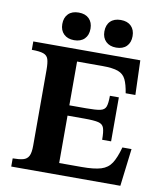

<svg xmlns="http://www.w3.org/2000/svg" viewBox="-92 -919 843 993"><g transform="rotate(10 330.0 -422.5)"><path d="M608 0H35V-43Q69 -43 89.5 -48.5Q110 -54 119 -71.5Q128 -89 128 -126V-523Q128 -561 122 -580Q116 -599 96 -606Q76 -613 35 -613V-657H597L603 -476H552Q545 -521 532.5 -547Q520 -573 492 -583.5Q464 -594 408 -594H276V-364H365Q415 -364 438 -369Q461 -374 467.5 -392Q474 -410 474 -449H521V-218H474Q474 -260 467.5 -279.5Q461 -299 438 -304.5Q415 -310 365 -310H276V-61H394Q460 -61 495.5 -72Q531 -83 550 -112.5Q569 -142 584 -197H632ZM241 -700Q207 -700 187 -719.5Q167 -739 167 -772Q167 -806 186.5 -825.5Q206 -845 241 -845Q276 -845 295.5 -825.5Q315 -806 315 -773Q315 -739 295.5 -719.5Q276 -700 241 -700ZM462 -700Q428 -700 408 -719.5Q388 -739 388 -772Q388 -806 407.5 -825.5Q427 -845 462 -845Q497 -845 516.5 -825.5Q536 -806 536 -773Q536 -739 516.5 -719.5Q497 -700 462 -700Z"/></g></svg>

Font: STIX Two Text
Style: Bold
Weight: 700
Designer: Ross Mills, John Hudson & Paul Hanslow, Tiro Typeworks Ltd; with prior portions MicroPress Inc., and Coen Hoffman.
Foundry: Tiro Typeworks Ltd
Version: Version 2.13 b171